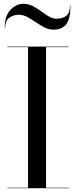

<svg xmlns="http://www.w3.org/2000/svg" viewBox="-20 -997 402 1017"><path d="M78.5 -919Q53.5 -919 30.5 -904Q7.5 -889 7.5 -850H5Q5 -914 36.2 -945.5Q67.5 -977 104 -977Q130.5 -977 153.5 -965Q176.5 -953 197.5 -937.5Q218.5 -922 238.5 -910Q258.5 -898 279.5 -898Q311.5 -898 331 -913Q350.5 -928 350.5 -967H353Q353 -896 330.5 -868Q308 -840 264 -840Q238.5 -840 215.2 -852Q192 -864 169.5 -879.5Q147 -895 124.5 -907Q102 -919 78.5 -919ZM19 -2.5H128.5V-747.5H19V-750H344V-747.5H224V-2.5H344V0H19Z"/></svg>

Font: Bodoni* 72pt
Style: Regular
Weight: 400
Version: Version 2.3